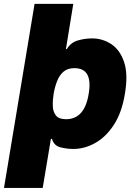

<svg xmlns="http://www.w3.org/2000/svg" viewBox="-50 -747 685 972"><path d="M125 -727.3H321L283.7 -498.6H288.4Q307.9 -531.6 343.6 -542.1Q379.3 -552.6 416.2 -552.6Q469.1 -552.6 513.1 -523.8Q557.2 -495 578.1 -433.2Q599.1 -371.4 582.4 -272.7Q567.1 -177.6 526.8 -115.6Q486.5 -53.6 432.4 -23.3Q378.2 7.1 321 7.1Q287.3 7.1 255.1 -1.4Q223 -9.9 213.1 -44H207.7L166.2 204.5H-29.8ZM399.1 -272.7Q420.8 -402 326.7 -402Q292.3 -402 271.3 -383.9Q250.4 -365.8 239 -336.3Q227.6 -306.8 221.6 -272.7Q216.3 -240.1 217.3 -210.4Q218.4 -180.8 233.3 -162.1Q248.2 -143.5 284.1 -143.5Q378.6 -143.5 399.1 -272.7Z"/></svg>

Font: Inter UI Black
Style: Italic
Weight: 900
Italic angle: -9.39999°
Designer: Rasmus Andersson
Foundry: rsms
Version: 3.2;8d6f07862